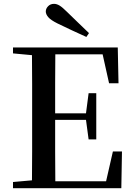

<svg xmlns="http://www.w3.org/2000/svg" viewBox="-20 -983 700 1003"><path d="M444.8 -810.1 431.2 -790Q355 -824.2 279.8 -860.8Q244.6 -878.4 231.9 -893.6Q219.2 -908.7 219.2 -922.9Q219.2 -938 231.2 -950.4Q243.2 -962.9 262.2 -962.9Q276.4 -962.9 291.3 -953.9Q306.2 -944.8 330.1 -920.9Q356.9 -894.5 386.2 -866.5Q415.5 -838.4 444.8 -810.1ZM549.8 -547.9 516.1 -699.2H269Q268.1 -624.5 268.1 -548.3Q268.1 -472.2 268.1 -391.1H429.2L442.9 -496.1H482.9V-254.9H442.9L429.2 -356.9H268.1Q268.1 -270 268.1 -191.2Q268.1 -112.3 269 -36.1H534.2L569.8 -191.9H617.2L613.8 0H47.9V-32.2L147 -41Q147.9 -115.2 147.9 -190.7Q147.9 -266.1 147.9 -341.8V-393.1Q147.9 -469.7 147.9 -544.9Q147.9 -620.1 147 -694.8L47.9 -704.1V-734.9H595.2L599.1 -547.9Z"/></svg>

Font: Source Han Serif TW SemiBold
Style: Regular
Weight: 600
Designer: Ryoko NISHIZUKA Ë•øÂ°öÊ∂ºÂ≠ê (kana & ideographs); Frank Grie√ühammer (Latin, Greek & Cyrillic); Wenlong ZHANG Âº†ÊñáÈæô 
Foundry: Adobe
Version: Version 2.003;hotconv 1.1.1;makeotfexe 2.6.0